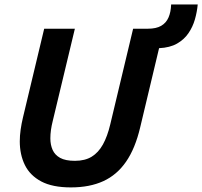

<svg xmlns="http://www.w3.org/2000/svg" viewBox="-20 -821 902 856"><path d="M296.2 14.5Q213.8 14.5 163.8 -12.1Q113.8 -38.8 91 -85.1Q68.2 -131.5 68.2 -191Q68.2 -216 72 -242.9Q75.8 -269.8 82.5 -297.8L177 -693H313.8L215 -281Q210 -261.2 207.2 -241.8Q204.5 -222.2 204.5 -204.5Q204.5 -175.5 214.5 -152.9Q224.5 -130.2 248.1 -117.1Q271.8 -104 314 -104Q358.8 -104 388.8 -122.4Q418.8 -140.8 438.8 -176.8Q458.8 -212.8 471.5 -266.2L573.5 -693H639.5Q676.5 -693 698.6 -705.9Q720.8 -718.8 731.2 -742.9Q741.8 -767 743 -801H861.5Q858.5 -768 849 -734.6Q839.5 -701.2 820.2 -673Q801 -644.8 769.2 -626.6Q737.5 -608.5 689.2 -606.2L605.2 -254Q583 -159.5 542.2 -100.4Q501.5 -41.2 440.6 -13.4Q379.8 14.5 296.2 14.5Z"/></svg>

Font: Ubuntu Sans
Style: Italic
Weight: 400
Italic angle: -13.5°
Designer: Dalton Maag Ltd
Foundry: Dalton Maag Ltd
Version: Version 1.006